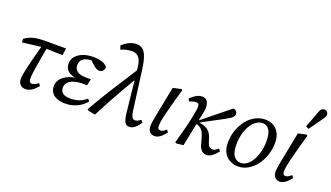

<svg xmlns="http://www.w3.org/2000/svg" viewBox="-70 -1275 3103 1799"><g transform="rotate(20 1481.5 -375.5)"><path d="M44 -387V-423Q73 -443 100 -454Q127 -465 162.5 -470Q198 -475 250 -475H453L443 -405L258 -410H232ZM224 13Q191 13 171.5 -7Q152 -27 152 -61Q152 -71 153.5 -86.5Q155 -102 159.5 -127.5Q164 -153 173.5 -193.5Q183 -234 198.5 -293.5Q214 -353 237 -436L288 -445Q273 -361 263 -304Q253 -247 247.5 -211Q242 -175 239 -153.5Q236 -132 235.5 -120Q235 -108 235 -98Q235 -76 242 -65.5Q249 -55 265 -55Q279 -55 295 -63Q311 -71 327 -84L343 -60Q324 -36 304 -19.5Q284 -3 264 5Q244 13 224 13Z M625 13Q573 13 537.5 -1Q502 -15 483.5 -42Q465 -69 465 -107Q465 -147 492 -179Q519 -211 566 -230.5Q613 -250 671 -250L669 -243Q621 -245 588.5 -257.5Q556 -270 539.5 -294.5Q523 -319 523 -353Q523 -392 548.5 -422.5Q574 -453 618.5 -470.5Q663 -488 719 -488Q755 -488 784.5 -482Q814 -476 834.5 -465Q855 -454 864 -439Q863 -414 849.5 -399.5Q836 -385 813 -385Q798 -385 781 -395.5Q764 -406 746 -423L704 -462H776L781 -445Q764 -449 750 -450.5Q736 -452 721 -452Q684 -452 657.5 -441.5Q631 -431 617.5 -411.5Q604 -392 604 -363Q604 -339 617.5 -321Q631 -303 656.5 -293Q682 -283 719 -283Q737 -283 744 -283Q751 -283 770 -284L756 -218Q747 -219 737 -219Q727 -219 716 -219Q665 -219 628 -207.5Q591 -196 570.5 -174Q550 -152 550 -122Q550 -83 574.5 -65.5Q599 -48 648 -48Q697 -48 734 -60.5Q771 -73 808 -104L827 -82Q801 -51 768.5 -30Q736 -9 699.5 2Q663 13 625 13Z M845 0 838 -11Q916 -148 997.5 -275Q1079 -402 1160 -529L1174 -423H1162Q1120 -352 1079 -280.5Q1038 -209 998 -135.5Q958 -62 919 15ZM1258 13Q1238 13 1224.5 0.5Q1211 -12 1204 -35.5Q1197 -59 1193 -90L1153 -462L1152 -470L1144 -539Q1139 -586 1125.5 -613Q1112 -640 1091.5 -651.5Q1071 -663 1044 -663Q1020 -663 993 -657.5Q966 -652 935 -638L921 -676Q960 -711 994.5 -725.5Q1029 -740 1062 -740Q1100 -740 1124.5 -719.5Q1149 -699 1165 -653.5Q1181 -608 1191 -531L1242 -144Q1246 -114 1252 -96Q1258 -78 1267.5 -70.5Q1277 -63 1289 -63Q1302 -63 1316 -70Q1330 -77 1346 -88L1362 -65Q1344 -37 1327 -20Q1310 -3 1293 5Q1276 13 1258 13Z M1511 13Q1480 13 1462 -7.5Q1444 -28 1444 -65Q1444 -73 1445 -83.5Q1446 -94 1449 -113Q1452 -132 1457.5 -163Q1463 -194 1473 -243L1518 -470L1601 -488L1609 -478L1575 -356Q1563 -312 1553.5 -276Q1544 -240 1537 -211.5Q1530 -183 1525.5 -161Q1521 -139 1519 -122Q1517 -105 1517 -93Q1517 -73 1524 -64Q1531 -55 1547 -55Q1561 -55 1574 -63.5Q1587 -72 1603 -85L1619 -61Q1591 -25 1565 -6Q1539 13 1511 13Z M1715 0Q1732 -59 1744.5 -106Q1757 -153 1766.5 -192.5Q1776 -232 1783.5 -268Q1791 -304 1797 -340Q1802 -369 1801.5 -386Q1801 -403 1794.5 -411Q1788 -419 1775 -419Q1756 -419 1742 -415Q1728 -411 1705 -403L1692 -429Q1732 -464 1756 -476Q1780 -488 1808 -488Q1835 -488 1851.5 -472Q1868 -456 1872.5 -425.5Q1877 -395 1868 -350L1797 0L1726 8ZM2030 13Q2002 13 1982 -4.5Q1962 -22 1951 -58L1934 -119Q1918 -175 1899 -196Q1880 -217 1851 -226L1823 -234V-248H1828L1838 -256L2119 -483Q2136 -482 2148 -470.5Q2160 -459 2160 -442Q2160 -423 2144.5 -407.5Q2129 -392 2081 -366L1844 -240L1847 -253L1882 -247Q1910 -242 1932 -230.5Q1954 -219 1970 -200.5Q1986 -182 1995 -155L2012 -103Q2022 -74 2035 -64.5Q2048 -55 2065 -55Q2079 -55 2093.5 -63.5Q2108 -72 2121 -85L2138 -61Q2111 -27 2083.5 -7Q2056 13 2030 13Z M2343 13Q2298 13 2260.5 -7Q2223 -27 2201 -66.5Q2179 -106 2179 -163Q2179 -231 2199.5 -289.5Q2220 -348 2255.5 -393Q2291 -438 2338 -463Q2385 -488 2437 -488Q2483 -488 2519 -468Q2555 -448 2575.5 -409Q2596 -370 2596 -313Q2596 -248 2576 -189Q2556 -130 2521 -84.5Q2486 -39 2440.5 -13Q2395 13 2343 13ZM2354 -27Q2390 -27 2419.5 -50Q2449 -73 2470.5 -112Q2492 -151 2503.5 -199.5Q2515 -248 2515 -298Q2515 -379 2490 -413.5Q2465 -448 2426 -448Q2391 -448 2361 -426.5Q2331 -405 2308 -367.5Q2285 -330 2272.5 -280.5Q2260 -231 2260 -175Q2260 -96 2287 -61.5Q2314 -27 2354 -27Z M2759 13Q2728 13 2710 -7.5Q2692 -28 2692 -65Q2692 -73 2693 -83.5Q2694 -94 2697 -113Q2700 -132 2705.5 -163Q2711 -194 2721 -243L2766 -470L2849 -488L2857 -478L2823 -356Q2811 -312 2801.5 -276Q2792 -240 2785 -211.5Q2778 -183 2773.5 -161Q2769 -139 2767 -122Q2765 -105 2765 -93Q2765 -73 2772 -64Q2779 -55 2795 -55Q2809 -55 2822 -63.5Q2835 -72 2851 -85L2867 -61Q2839 -25 2813 -6Q2787 13 2759 13ZM2816 -559Q2832 -601 2848 -643Q2864 -685 2879 -727Q2885 -742 2892 -750.5Q2899 -759 2907 -762.5Q2915 -766 2923 -766Q2941 -766 2952 -754.5Q2963 -743 2963 -729Q2963 -716 2958 -705Q2953 -694 2939 -676Q2916 -643 2892 -610Q2868 -577 2845 -544Z"/></g></svg>

Font: Source Serif 4
Style: Italic
Weight: 400
Italic angle: -12°
Designer: Frank Grießhammer
Foundry: Adobe Systems Incorporated
Version: Version 4.004;hotconv 1.0.116;makeotfexe 2.5.65601